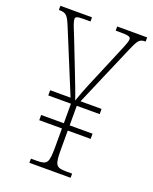

<svg xmlns="http://www.w3.org/2000/svg" viewBox="-135 -790 693 867"><g transform="rotate(20 211.5 -357.0)"><path d="M114 0H312V-20H283C233 -20 227 -31 227 -107V-196H337V-221H227V-315H337V-340H236L363 -636C383 -682 390 -694 418 -694H420V-714H276V-694H303C347 -694 348 -687 348 -677C348 -662 331 -628 307 -569L246 -424C234 -396 223 -366 212 -335C202 -366 181 -419 164 -463L110 -601C95 -638 83 -665 83 -680C83 -690 90 -694 121 -694H155V-714H3V-694H5C39 -694 46 -685 67 -634L188 -340H90V-315H199V-221H90V-196H199V-108C199 -31 193 -20 143 -20H114Z"/></g></svg>

Font: Noto Serif Armenian ExtraCondensed Thin
Style: Regular
Weight: 100
Width: 2
Designer: Monotype Design Team
Foundry: Monotype Imaging Inc.
Version: Version 2.008